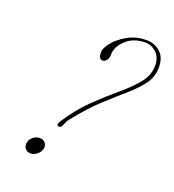

<svg xmlns="http://www.w3.org/2000/svg" viewBox="-98 -564 589 650"><g transform="rotate(20 196.0 -238.5)"><path d="M322 -486Q351 -486 371.5 -467.5Q392 -449 392 -414Q392 -380 373.5 -354Q355 -328 323.5 -300.5Q292 -273 251.5 -236Q211 -199 166 -142Q162 -138 159 -130.5Q156 -123 153 -117Q148 -107 139.5 -109.5Q131 -112 141 -128Q176 -182 216.5 -221Q257 -260 294 -291Q331 -322 354.5 -351Q378 -380 378 -414Q378 -445 360 -461Q342 -477 322 -477Q278 -477 251.5 -452Q225 -427 225 -401Q225 -385 218.5 -377.5Q212 -370 204 -370Q190 -370 190 -396Q190 -409 207 -430.5Q224 -452 254 -469Q284 -486 322 -486ZM83 9Q70 9 63 0Q56 -9 59 -22Q61 -34 72 -42.5Q83 -51 95 -51Q108 -51 115 -42.5Q122 -34 120 -22Q117 -9 106 0Q95 9 83 9Z"/></g></svg>

Font: Kapakana Light
Style: Regular
Weight: 300
Designer: Kyosuke Nagai
Version: Version 1.000